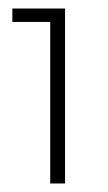

<svg xmlns="http://www.w3.org/2000/svg" viewBox="-20 -788 253 448"><path d="M8.8 -768.1H131.8V-359.9H97.2V-736.8H8.8Z"/></svg>

Font: Montserrat-Arabic ExtraLight
Style: Regular
Weight: 275
Designer: Mohamed Gaber
Foundry: Kief Type Foundry
Version: Version 5.008;PS 005.008;hotconv 1.0.88;makeotf.lib2.5.64775